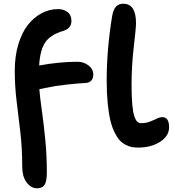

<svg xmlns="http://www.w3.org/2000/svg" viewBox="-20 -768 926 1029"><path d="M721.2 22.9Q702.1 22.9 686.5 20Q670.9 17.1 652.8 7.8Q634.8 -1.5 620.8 -16.8Q606.9 -32.2 593.5 -59.6Q580.1 -86.9 571.3 -123.8Q562.5 -160.6 557.1 -214.4Q551.8 -268.1 551.8 -335Q551.8 -505.4 581.1 -682.1Q587.4 -717.3 601.8 -732.7Q616.2 -748 641.1 -748Q709 -748 709 -643.1Q709 -620.1 697 -517.3Q685.1 -414.6 685.1 -314.9Q685.1 -250 689 -207Q692.9 -164.1 700.4 -143.3Q708 -122.6 716.3 -115.2Q724.6 -107.9 736.8 -107.9Q761.7 -107.9 782.7 -116Q803.7 -124 820.1 -132.1Q836.4 -140.1 850.1 -140.1Q886.2 -140.1 886.2 -85.9Q886.2 -38.6 837.6 -7.8Q789.1 22.9 721.2 22.9ZM178.2 241.2Q146.5 241.2 122.8 209.7Q99.1 178.2 99.1 125Q99.1 27.3 89.1 -58.8Q79.1 -145 69.1 -225.3Q59.1 -305.7 59.1 -389.2Q59.1 -465.8 77.9 -529.3Q96.7 -592.8 128.9 -633.8Q161.1 -674.8 202.9 -697Q244.6 -719.2 291 -719.2Q320.8 -719.2 341.8 -703.4Q362.8 -687.5 362.8 -655.8Q362.8 -616.2 320.8 -603Q249.5 -582 221.9 -540Q194.3 -498 189.9 -417Q298.8 -437 396 -437Q428.2 -437 454.1 -417.5Q480 -397.9 480 -367.2Q480 -348.6 469 -336.2Q458 -323.7 437 -323.2Q387.2 -320.3 342.3 -315.2Q297.4 -310.1 277.8 -306.9Q258.3 -303.7 225.1 -296.9Q191.9 -290 190.9 -290Q193.8 -249.5 204.6 -173.6Q215.3 -97.7 223.1 -15.4Q231 66.9 231 155.8Q231 204.1 218.8 222.7Q206.5 241.2 178.2 241.2Z"/></svg>

Font: Shantell Sans Irregular Bouncy
Style: Regular
Weight: 600
Designer: Stephen Nixon, Anya Danilova, Shantell Martin
Foundry: Arrow Type
Version: Version 1.006;[9816181b4]